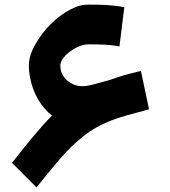

<svg xmlns="http://www.w3.org/2000/svg" viewBox="-20 -755 735 831"><path d="M497 -554 518 -724C463 -734 418 -735 361 -735C344 -735 325 -732 306 -724C242 -697 186 -645 149 -589C128 -556 105 -519 105 -471C105 -453 107 -435 111 -415C124 -349 159 -290 205 -255C144 -192 93 -128 32 -50L138 56C172 13 203 -24 229 -55C255 -86 280 -112 303 -133C347 -173 384 -200 439 -224C497 -250 555 -262 625 -282L590 -448C563 -441 531 -434 503 -425L455 -409C439 -404 423 -400 408 -396C385 -390 361 -382 338 -382C321 -382 307 -385 295 -391C266 -405 241 -431 241 -471C241 -496 266 -519 283 -532C302 -546 332 -563 361 -563C409 -563 451 -563 497 -554Z"/></svg>

Font: Iranian Sans Web
Style: Bold
Weight: 700
Designer: Hooman Mehr, Hadi Navid in Neviseh Pardaz Co. Ltd. (http://nevisa.com)
Foundry: http://font-store.ir
Version: 5.0.2 build 3/9/1393